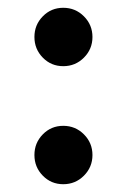

<svg xmlns="http://www.w3.org/2000/svg" viewBox="-20 -494 322 488"><path d="M140.8 -25.8Q110 -25.8 88.8 -47.5Q67.5 -69.2 67.5 -100Q67.5 -130.8 88.8 -152.5Q110 -174.2 140.8 -174.2Q171.7 -174.2 193.3 -152.5Q215 -130.8 215 -100Q215 -69.2 193.3 -47.5Q171.7 -25.8 140.8 -25.8ZM140.8 -325.8Q110 -325.8 88.8 -347.5Q67.5 -369.2 67.5 -400Q67.5 -430.8 88.8 -452.5Q110 -474.2 140.8 -474.2Q171.7 -474.2 193.3 -452.5Q215 -430.8 215 -400Q215 -369.2 193.3 -347.5Q171.7 -325.8 140.8 -325.8Z"/></svg>

Font: Funnel Display Light Medium
Style: Regular
Weight: 500
Version: Version 1.000